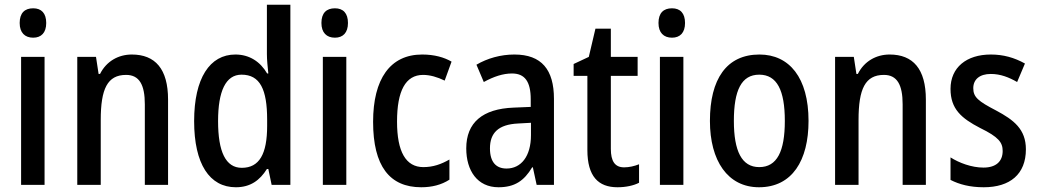

<svg xmlns="http://www.w3.org/2000/svg" viewBox="-20 -780 4382 810"><path d="M120 -745C84 -745 63 -725 63 -683C63 -642 85 -621 120 -621C154 -621 175 -642 175 -683C175 -724 155 -745 120 -745ZM168 -540H69V0H168Z M536 -550C480 -550 429 -522 402 -468H396L385 -540H306V0H405V-274C405 -405 433 -464 512 -464C568 -464 591 -422 591 -340V0H689V-360C689 -489 635 -550 536 -550Z M975 10C1036 10 1076 -19 1106 -67H1112L1126 0H1205V-760H1106V-552C1106 -528 1109 -499 1112 -470H1107C1078 -520 1032 -550 973 -550C865 -550 799 -450 799 -269C799 -88 864 10 975 10ZM1000 -72C932 -72 900 -140 900 -269C900 -395 932 -465 999 -465C1077 -465 1107 -403 1107 -275V-249C1107 -130 1074 -72 1000 -72Z M1393 -745C1357 -745 1336 -725 1336 -683C1336 -642 1358 -621 1393 -621C1427 -621 1448 -642 1448 -683C1448 -724 1428 -745 1393 -745ZM1441 -540H1342V0H1441Z M1757 10C1802 10 1842 0 1876 -22V-107C1841 -87 1807 -75 1766 -75C1692 -75 1655 -140 1655 -267C1655 -397 1691 -464 1765 -464C1794 -464 1825 -455 1856 -440L1885 -520C1854 -538 1813 -550 1761 -550C1626 -550 1554 -447 1554 -266C1554 -79 1624 10 1757 10Z M2150 -550C2092 -550 2036 -534 1990 -507L2021 -434C2063 -457 2102 -470 2140 -470C2194 -470 2219 -436 2219 -361V-329L2147 -326C2016 -321 1947 -263 1947 -154C1947 -60 1994 10 2083 10C2151 10 2191 -17 2225 -74H2228L2244 0H2317V-363C2317 -486 2265 -550 2150 -550ZM2166 -259 2220 -262V-210C2220 -120 2178 -69 2117 -69C2074 -69 2047 -95 2047 -154C2047 -219 2082 -255 2166 -259Z M2613 -74C2574 -74 2557 -100 2557 -152V-460H2670V-540H2557V-659H2492L2464 -540L2400 -510V-460H2458V-147C2458 -36 2504 10 2585 10C2620 10 2653 3 2676 -9V-87C2656 -79 2634 -74 2613 -74Z M2815 -745C2779 -745 2758 -725 2758 -683C2758 -642 2780 -621 2815 -621C2849 -621 2870 -642 2870 -683C2870 -724 2850 -745 2815 -745ZM2863 -540H2764V0H2863Z M3391 -270C3391 -452 3310 -550 3184 -550C3045 -550 2975 -446 2975 -270C2975 -102 3050 10 3182 10C3322 10 3391 -103 3391 -270ZM3076 -270C3076 -399 3108 -465 3183 -465C3258 -465 3291 -399 3291 -270C3291 -141 3258 -75 3183 -75C3109 -75 3076 -143 3076 -270Z M3733 -550C3677 -550 3626 -522 3599 -468H3593L3582 -540H3503V0H3602V-274C3602 -405 3630 -464 3709 -464C3765 -464 3788 -422 3788 -340V0H3886V-360C3886 -489 3832 -550 3733 -550Z M4308 -150C4308 -235 4257 -274 4182 -314C4107 -353 4086 -370 4086 -408C4086 -445 4113 -468 4160 -468C4201 -468 4236 -454 4271 -434L4304 -512C4259 -537 4213 -550 4160 -550C4057 -550 3990 -495 3990 -405C3990 -320 4036 -281 4115 -240C4193 -202 4210 -179 4210 -143C4210 -100 4183 -73 4129 -73C4079 -73 4026 -93 3990 -116V-21C4027 -2 4072 10 4130 10C4241 10 4308 -45 4308 -150Z"/></svg>

Font: Noto Sans Gujarati UI Condensed Medium
Style: Regular
Weight: 500
Width: 3
Designer: Jelle Bosma - Monotype Design Team, Universal Thirst
Foundry: Monotype Imaging Inc.
Version: Version 2.106